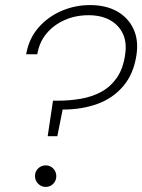

<svg xmlns="http://www.w3.org/2000/svg" viewBox="-20 -732 561 757"><path d="M168 -195 189 -335H207Q254 -335 298 -342.5Q342 -350 378.5 -369.5Q415 -389 440 -424.5Q465 -460 473 -514Q481 -563 465 -598Q449 -633 414 -652.5Q379 -672 329 -672Q278 -672 235 -653Q192 -634 163.5 -600Q135 -566 127 -518H83Q94 -580 131.5 -623Q169 -666 222.5 -689Q276 -712 335 -712Q397 -712 441 -687.5Q485 -663 506 -618.5Q527 -574 518 -515Q507 -441 466.5 -393Q426 -345 364.5 -322.5Q303 -300 227 -300L206 -195ZM160 5Q143 5 130.5 -7.5Q118 -20 118 -38Q118 -56 130.5 -68Q143 -80 160 -80Q178 -80 190 -67.5Q202 -55 202 -37Q202 -20 190 -7.5Q178 5 160 5Z"/></svg>

Font: DM Sans 11pt ExtraLight
Style: Italic
Weight: 250
Italic angle: -10°
Version: Version 4.004;gftools[0.9.30]